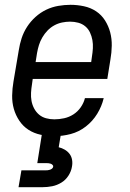

<svg xmlns="http://www.w3.org/2000/svg" viewBox="-20 -558 540 798"><path d="M206 8Q177 8 149 2Q121 -4 98.5 -18.5Q76 -33 60.5 -56Q45 -79 37.5 -105.5Q30 -132 30.5 -161Q31 -190 36 -219L58 -349Q62 -375 70 -399.5Q78 -424 92.5 -446.5Q107 -469 127.5 -487.5Q148 -506 172 -517.5Q196 -529 222 -533.5Q248 -538 273 -538Q301 -538 329 -532Q357 -526 379.5 -511Q402 -496 416.5 -473Q431 -450 438 -423.5Q445 -397 444.5 -368Q444 -339 439 -311L426 -230H116L113 -208Q110 -190 109 -172.5Q108 -155 111 -138.5Q114 -122 122 -107Q130 -92 142.5 -81.5Q155 -71 171.5 -66.5Q188 -62 206 -62Q226 -62 246.5 -66.5Q267 -71 285 -82.5Q303 -94 315.5 -112Q328 -130 333 -150H411Q403 -116 384 -85Q365 -54 336.5 -32Q308 -10 274 -1Q240 8 206 8ZM128 -300H359L362 -322Q365 -340 366 -357.5Q367 -375 364 -391.5Q361 -408 354 -423Q347 -438 334.5 -448.5Q322 -459 305.5 -463.5Q289 -468 271 -468Q255 -468 238 -464.5Q221 -461 205.5 -452.5Q190 -444 177.5 -431Q165 -418 156 -402.5Q147 -387 142 -371Q137 -355 134 -338ZM57 220 69 150H169Q174 150 178.5 149.5Q183 149 187.5 147.5Q192 146 196 143Q200 140 201 135Q202 131 198.5 127.5Q195 124 191 122.5Q187 121 182.5 120.5Q178 120 174 120H135L154 0H233L224 54Q237 57 249 64Q261 71 269 81.5Q277 92 279.5 106Q282 120 279 135Q276 154 264.5 172Q253 190 235 201Q217 212 197 216Q177 220 157 220Z"/></svg>

Font: Iosevka Curly Oblique
Style: Regular
Weight: 400
Italic angle: -9°
Monospace: yes
Designer: Belleve Invis
Foundry: Belleve Invis
Version: Version 11.1.0; ttfautohint (v1.8.3)